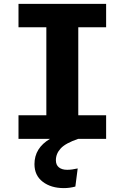

<svg xmlns="http://www.w3.org/2000/svg" viewBox="-20 -713 640 986"><path d="M382 -573V-121H525V0H382Q317 22 292 49Q267 76 267 110Q267 134 282.5 146.5Q298 159 325 159Q349 159 379 152L367 245Q338 253 308 253Q242 253 199.5 220.5Q157 188 157 130Q157 47 237 0H75V-121H218V-573H75V-693H525V-573Z"/></svg>

Font: Fira Mono
Style: Bold
Weight: 700
Monospace: yes
Designer: Carrois Corporate & Edenspiekermann AG
Foundry: Carrois Corporate GbR & Edenspiekermann AG
Version: Version 3.206